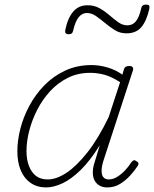

<svg xmlns="http://www.w3.org/2000/svg" viewBox="-20 -804 675 841"><path d="M182 17Q143 17 114.5 -2.5Q86 -22 71 -57.5Q56 -93 56 -142Q56 -188 69 -239.5Q82 -291 108.5 -340.5Q135 -390 174.5 -430.5Q214 -471 266 -495Q318 -519 381 -519Q415 -519 451 -508.5Q487 -498 516 -477L523 -501Q526 -509 531.5 -512Q537 -515 547 -515Q558 -515 561.5 -509Q565 -503 562 -495L434 -103Q425 -75 425 -55.5Q425 -36 433.5 -27Q442 -18 456 -18Q475 -18 493.5 -29.5Q512 -41 528 -58Q544 -75 555 -93Q560 -99 565 -101.5Q570 -104 577 -98Q586 -94 586.5 -88Q587 -82 583 -77Q570 -57 550.5 -35.5Q531 -14 506 1.5Q481 17 450 17Q432 17 419 10.5Q406 4 397.5 -8Q389 -20 387 -38.5Q385 -57 391 -82Q397 -103 404 -124.5Q411 -146 417 -168Q375 -100 333.5 -59.5Q292 -19 253.5 -1Q215 17 182 17ZM96 -142Q96 -106 106.5 -78Q117 -50 137 -34Q157 -18 189 -18Q227 -18 271 -47Q315 -76 362.5 -136Q410 -196 456 -291L506 -444Q467 -469 436 -477Q405 -485 375 -485Q321 -485 277 -463Q233 -441 199.5 -404.5Q166 -368 143 -323Q120 -278 108 -231Q96 -184 96 -142ZM280 -654Q262 -654 266 -673Q277 -726 301 -753.5Q325 -781 363 -781Q393 -781 416 -768Q439 -755 458.5 -738Q478 -721 497.5 -707Q517 -693 538 -693Q561 -693 575.5 -711Q590 -729 598 -766Q601 -784 619 -784Q630 -784 633 -780Q636 -776 634 -765Q622 -712 599 -685Q576 -658 534 -658Q505 -658 483 -672Q461 -686 441 -702.5Q421 -719 401.5 -733Q382 -747 360 -747Q340 -747 325 -729Q310 -711 301 -672Q299 -662 294.5 -658Q290 -654 280 -654Z"/></svg>

Font: Playwrite CU Thin
Style: Regular
Weight: 250
Designer: Veronika Burian, José Scaglione
Foundry: TypeTogether
Version: Version 1.002